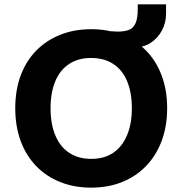

<svg xmlns="http://www.w3.org/2000/svg" viewBox="-20 -850 836 881"><path d="M398 11Q320 11 255.5 -15Q191 -41 145 -89Q99 -137 74.5 -204Q50 -271 50 -353Q50 -436 74.5 -502.5Q99 -569 145 -616.5Q191 -664 255.5 -690Q320 -716 398 -716Q477 -716 541 -690Q605 -664 651 -617Q697 -570 722 -503Q747 -436 747 -354Q747 -271 722 -204Q697 -137 651 -89Q605 -41 541 -15Q477 11 398 11ZM398 -121Q458 -121 499 -148.5Q540 -176 562.5 -228.5Q585 -281 585 -353Q585 -426 563 -478Q541 -530 499 -557Q457 -584 398 -584Q340 -584 298 -557Q256 -530 234 -478Q212 -426 212 -353Q212 -281 234 -228.5Q256 -176 298 -148.5Q340 -121 398 -121ZM497 -633 457 -709Q474 -708 491 -706.5Q508 -705 520 -705Q552 -705 572 -713Q592 -721 602 -743.5Q612 -766 612 -807V-830H742V-788Q742 -746 723.5 -711Q705 -676 673 -654.5Q641 -633 600 -633Z"/></svg>

Font: Nunito Sans 12pt ExtraLight 12pt ExtraBold
Style: Regular
Weight: 800
Version: Version 3.101;gftools[0.9.27]